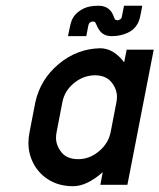

<svg xmlns="http://www.w3.org/2000/svg" viewBox="-20 -641 553 666"><path d="M383.8 -286.1Q385.7 -295.9 385.7 -305.2Q385.7 -332 366.5 -356Q347.2 -379.9 308.1 -379.9Q268.1 -378.9 235.8 -352.1Q203.6 -325.2 196.3 -286.1L176.3 -182.6Q174.3 -172.4 174.3 -163.1Q174.3 -136.2 193.4 -112.5Q212.4 -88.9 251.5 -88.9Q290.5 -88.9 323.2 -116.2Q356 -143.6 363.8 -182.6ZM419.4 -468.8H513.2L421.9 0H328.1L336.4 -43.9Q311.5 -21.5 285.2 -8.3Q258.8 4.9 233.4 4.9Q181.6 4.9 144 -20.5Q106.4 -45.9 89.4 -88.4Q78.6 -114.7 78.6 -145Q78.6 -163.1 82.5 -182.6L102.5 -286.1Q120.1 -365.7 183.3 -418.7Q246.6 -471.7 326.7 -473.6Q352.1 -473.6 373 -460.4Q394 -447.3 410.6 -424.8ZM368.2 -515.6Q337.9 -515.6 323.7 -537.6Q320.3 -542 313.5 -557.1Q310.5 -563.5 309.1 -564.9Q304.7 -566.4 301.3 -566.4Q295.4 -565.9 292 -563Q290 -561.5 290 -561Q287.6 -558.6 286.1 -550.8L279.3 -515.6H215.8Q223.6 -556.2 228 -567.9Q237.3 -595.2 271 -611.8Q290 -621.1 321.8 -621.1Q363.3 -621.1 376 -579.6Q378.4 -572.8 380.9 -572.3Q384.8 -570.8 387.7 -570.8Q392.1 -570.8 396.7 -573.7Q401.4 -576.7 402.3 -581.5L410.2 -621.1H473.6L466.8 -586.4Q459 -543.9 422.9 -527.3Q397.5 -515.6 368.2 -515.6Z"/></svg>

Font: Lambda
Style: Italic
Weight: 400
Italic angle: -11°
Designer: GGBotNet
Version: 0.22